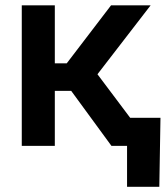

<svg xmlns="http://www.w3.org/2000/svg" viewBox="-20 -556 632 732"><path d="M63 0V-535.6H189V-314.5H234.4L403.3 -535.6H554.2L351.6 -272.9L556.6 0H404.8L251.5 -209.5H189V0ZM464.4 156.2V0H424.3V-106.9H591.8L587.4 156.2Z"/></svg>

Font: Inter 20pt SemiBold
Style: Regular
Weight: 600
Version: Version 4.001;git-66647c0bb